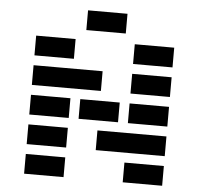

<svg xmlns="http://www.w3.org/2000/svg" viewBox="-56 -888 991 947"><g transform="rotate(5 439.5 -415.0)"><path d="M97.7 -585.9V-683.6H293V-585.9ZM341.8 -732.4V-830.1H537.1V-732.4ZM585.9 -585.9V-683.6H781.2V-585.9ZM97.7 -439.5V-537.1H439.5V-439.5ZM585.9 -439.5V-537.1H781.2V-439.5ZM97.7 -293V-390.6H293V-293ZM341.8 -293V-390.6H537.1V-293ZM585.9 -293V-390.6H781.2V-293ZM97.7 -146.5V-244.1H293V-146.5ZM781.2 -244.1V-146.5H439.5V-244.1ZM97.7 0V-97.7H293V0ZM585.9 0V-97.7H781.2V0Z"/></g></svg>

Font: Trigram
Style: Regular
Weight: 400
Designer: GGBotNet
Foundry: GGBotNet
Version: 1.05